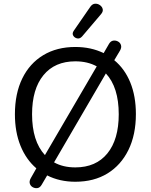

<svg xmlns="http://www.w3.org/2000/svg" viewBox="-20 -966 809 1030"><path d="M420 -770Q408 -757 394 -760Q380 -763 373 -774.5Q366 -786 375 -800L464 -929Q475 -945 489.5 -946Q504 -947 516 -938.5Q528 -930 531 -917Q534 -904 522 -890ZM203 26Q194 41 181 43Q168 45 156 38.5Q144 32 140 19Q136 6 145 -10L175 -63Q120 -110 90 -184Q60 -258 60 -353Q60 -464 99.5 -545Q139 -626 212 -670Q285 -714 384 -714Q469 -714 536 -681L565 -731Q574 -746 587.5 -748Q601 -750 613 -743.5Q625 -737 629 -724Q633 -711 624 -695L593 -643Q649 -597 679 -523.5Q709 -450 709 -354Q709 -243 669 -161.5Q629 -80 556.5 -35.5Q484 9 384 9Q300 9 233 -25ZM384 -68Q495 -68 556 -143Q617 -218 617 -353Q617 -498 548 -572L270 -95Q318 -68 384 -68ZM221 -134 499 -610Q450 -637 384 -637Q274 -637 213 -562.5Q152 -488 152 -353Q152 -209 221 -134Z"/></svg>

Font: Chiron GoRound TC N
Style: Regular
Weight: 350
Designer: Ryoko NISHIZUKA 西塚涼子 (kana, bopomofo & ideographs); Paul D. Hunt (Latin, Greek & Cyrillic); Sandoll Communications 산돌커뮤니
Foundry: Adobe
Version: Version 1.000;hotconv 1.1.1;makeotfexe 2.6.0